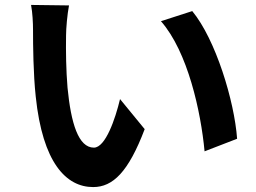

<svg xmlns="http://www.w3.org/2000/svg" viewBox="-20 -737 1040 779"><path d="M260 -715 106 -717C112 -686 114 -643 114 -615C114 -554 115 -437 125 -345C153 -77 248 22 358 22C438 22 501 -39 567 -213L467 -335C448 -255 408 -138 361 -138C298 -138 268 -237 254 -381C248 -453 247 -528 248 -593C248 -621 253 -679 260 -715ZM760 -692 633 -651C742 -527 795 -284 810 -123L942 -174C931 -327 855 -577 760 -692Z"/></svg>

Font: Noto Sans Mono CJK HK
Style: Bold
Weight: 700
Designer: Ryoko NISHIZUKA 西塚涼子 (kana, bopomofo & ideographs); Paul D. Hunt (Latin, Greek & Cyrillic); Sandoll Communications 산돌커뮤니
Foundry: Adobe
Version: Version 2.004;hotconv 1.0.118;makeotfexe 2.5.65603